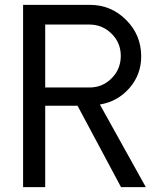

<svg xmlns="http://www.w3.org/2000/svg" viewBox="-20 -770 632 790"><path d="M391 -340C439.7 -348 480.2 -370.5 512.5 -407.5C544.8 -444.5 561 -488 561 -538C561 -596.7 540.3 -646.7 499 -688C457.7 -729.3 408 -750 350 -750H75V0H166V-335H299L478 0H580ZM166 -410V-669H348C383.3 -669 413.7 -656.5 439 -631.5C464.3 -606.5 477 -576 477 -540C477 -504 464.5 -473.3 439.5 -448C414.5 -422.7 384 -410 348 -410Z"/></svg>

Font: Orkney
Style: Regular
Weight: 400
Designer: Samuel Oakes and Alfredo Marco Pradil
Foundry: Alfredo Marco Pradil
Version: 1.0; ttfautohint (v1.5)